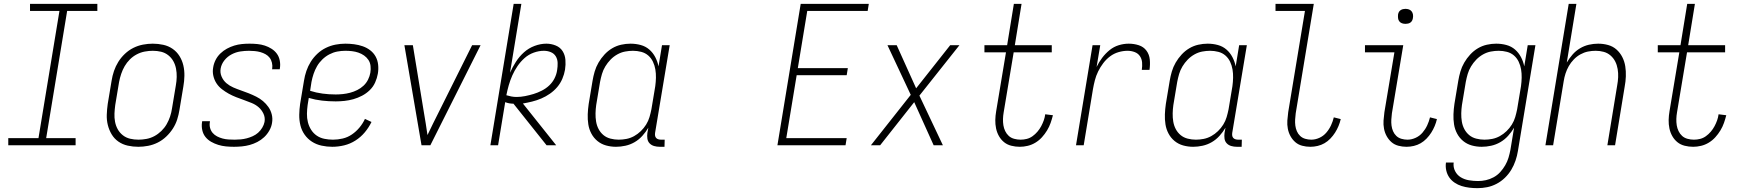

<svg xmlns="http://www.w3.org/2000/svg" viewBox="-20 -755 9040 998"><path d="M373 0H23V-37H180L289 -698H136V-735H486V-698H329L220 -37H373Z M699 8Q671 8 644 2Q617 -4 595.5 -19Q574 -34 560.5 -56.5Q547 -79 540.5 -105Q534 -131 535 -159Q536 -187 540 -215L560 -335Q564 -361 572.5 -386Q581 -411 595 -433.5Q609 -456 629 -475Q649 -494 673 -506Q697 -518 723 -523Q749 -528 774 -528Q802 -528 829 -522Q856 -516 877.5 -501Q899 -486 913 -463.5Q927 -441 933 -415Q939 -389 938.5 -361Q938 -333 933 -305L913 -185Q909 -159 901 -134Q893 -109 878.5 -86.5Q864 -64 844 -45Q824 -26 800 -14Q776 -2 750 3Q724 8 699 8ZM700 -29Q720 -29 741.5 -33Q763 -37 782.5 -47.5Q802 -58 818.5 -74Q835 -90 846 -109Q857 -128 864 -149Q871 -170 874 -191L894 -311Q898 -333 898.5 -355Q899 -377 895 -398Q891 -419 881 -437Q871 -455 854.5 -468Q838 -481 817.5 -486Q797 -491 774 -491Q754 -491 732.5 -487Q711 -483 691 -472.5Q671 -462 655 -446Q639 -430 628 -411Q617 -392 610 -371Q603 -350 599 -329L579 -209Q576 -187 575 -165Q574 -143 578 -122Q582 -101 592 -83Q602 -65 618.5 -52Q635 -39 656 -34Q677 -29 700 -29Z M1196 8Q1175 8 1154.5 6Q1134 4 1114.5 -2Q1095 -8 1077.5 -18Q1060 -28 1048 -43Q1036 -58 1031.5 -78Q1027 -98 1030 -119L1031 -125H1071V-121Q1068 -105 1072 -90Q1076 -75 1085.5 -64Q1095 -53 1108.5 -46Q1122 -39 1137 -35Q1152 -31 1168 -30Q1184 -29 1200 -29Q1216 -29 1231.5 -30.5Q1247 -32 1262.5 -36Q1278 -40 1293.5 -47Q1309 -54 1321.5 -65Q1334 -76 1343 -91Q1352 -106 1355 -121Q1359 -144 1349.5 -164Q1340 -184 1324.5 -197.5Q1309 -211 1288.5 -219.5Q1268 -228 1248 -235Q1228 -242 1207.5 -250Q1187 -258 1169 -268Q1151 -278 1134 -291Q1117 -304 1105.5 -321.5Q1094 -339 1089 -360.5Q1084 -382 1088 -404Q1091 -424 1100.5 -443Q1110 -462 1125.5 -477Q1141 -492 1159.5 -502Q1178 -512 1197.5 -518Q1217 -524 1237 -526Q1257 -528 1277 -528Q1298 -528 1318 -526Q1338 -524 1356.5 -518Q1375 -512 1391.5 -501.5Q1408 -491 1419 -476Q1430 -461 1434 -441Q1438 -421 1435 -401L1434 -395H1394L1395 -399Q1397 -414 1393.5 -429Q1390 -444 1381.5 -455Q1373 -466 1360.5 -473Q1348 -480 1334 -484Q1320 -488 1304.5 -489.5Q1289 -491 1274 -491Q1252 -491 1229 -487.5Q1206 -484 1184 -472.5Q1162 -461 1146.5 -441.5Q1131 -422 1127 -399Q1123 -377 1132 -356.5Q1141 -336 1157 -322.5Q1173 -309 1192.5 -300.5Q1212 -292 1232.5 -285Q1253 -278 1273 -270Q1293 -262 1312 -252.5Q1331 -243 1347 -229.5Q1363 -216 1375 -199Q1387 -182 1392.5 -160.5Q1398 -139 1394 -116Q1391 -96 1380 -76.5Q1369 -57 1353 -42Q1337 -27 1317.5 -17Q1298 -7 1278 -1.5Q1258 4 1237 6Q1216 8 1196 8Z M1707 8Q1679 8 1651.5 2Q1624 -4 1601.5 -18.5Q1579 -33 1563.5 -55Q1548 -77 1541.5 -103.5Q1535 -130 1535.5 -158.5Q1536 -187 1540 -215L1560 -335Q1564 -361 1572.5 -386Q1581 -411 1595 -433.5Q1609 -456 1629 -475Q1649 -494 1673.5 -506Q1698 -518 1724 -523Q1750 -528 1775 -528Q1798 -528 1821 -525Q1844 -522 1865.5 -514.5Q1887 -507 1904.5 -493.5Q1922 -480 1932.5 -461Q1943 -442 1945.5 -418.5Q1948 -395 1944 -372Q1940 -349 1930 -326.5Q1920 -304 1902 -286.5Q1884 -269 1862 -257.5Q1840 -246 1817 -239.5Q1794 -233 1770.5 -230.5Q1747 -228 1725 -228Q1689 -228 1654 -232Q1619 -236 1585 -246L1579 -209Q1576 -187 1575.5 -164Q1575 -141 1580.5 -119.5Q1586 -98 1597.5 -80Q1609 -62 1626.5 -50Q1644 -38 1666 -33.5Q1688 -29 1711 -29Q1736 -29 1761.5 -35Q1787 -41 1809 -56Q1831 -71 1848.5 -92Q1866 -113 1877 -137L1911 -121Q1897 -92 1876 -67Q1855 -42 1827.5 -24.5Q1800 -7 1769 0.5Q1738 8 1707 8ZM1725 -264Q1743 -264 1762 -266Q1781 -268 1800 -273Q1819 -278 1837 -287Q1855 -296 1869.5 -309.5Q1884 -323 1893 -341Q1902 -359 1905 -377Q1908 -395 1906 -412.5Q1904 -430 1895 -443.5Q1886 -457 1872.5 -466.5Q1859 -476 1843 -481.5Q1827 -487 1810 -489Q1793 -491 1775 -491Q1754 -491 1733 -487Q1712 -483 1692 -472.5Q1672 -462 1655.5 -446Q1639 -430 1628 -411Q1617 -392 1610 -371Q1603 -350 1599 -329L1592 -283Q1623 -273 1656.5 -268.5Q1690 -264 1725 -264Z M2217 0H2171L2082 -520H2126L2183 -173Q2188 -143 2193 -113Q2198 -83 2202 -53Q2216 -83 2231 -113Q2246 -143 2261 -173L2434 -520H2478Z M2821 0 2649 -216Q2638 -216 2627 -218Q2616 -220 2606 -224L2569 0H2529L2650 -735H2690L2631 -377Q2644 -406 2661.5 -433.5Q2679 -461 2703.5 -483Q2728 -505 2759 -516.5Q2790 -528 2820 -528Q2845 -528 2868.5 -518.5Q2892 -509 2904.5 -489Q2917 -469 2919 -444Q2921 -419 2917 -393Q2913 -369 2903 -345.5Q2893 -322 2876.5 -302.5Q2860 -283 2838.5 -268Q2817 -253 2793.5 -243Q2770 -233 2745.5 -227Q2721 -221 2698 -217L2871 0ZM2665 -251Q2687 -251 2709.5 -255.5Q2732 -260 2753.5 -266.5Q2775 -273 2796.5 -284Q2818 -295 2835 -311Q2852 -327 2862.5 -348Q2873 -369 2876 -391Q2879 -409 2878.5 -428Q2878 -447 2869 -462Q2860 -477 2843 -484Q2826 -491 2807 -491Q2781 -491 2754.5 -481.5Q2728 -472 2707 -453.5Q2686 -435 2670 -411.5Q2654 -388 2643 -363Q2632 -338 2624.5 -312Q2617 -286 2612 -260Q2625 -256 2638 -253.5Q2651 -251 2665 -251Z M3182 8Q3155 8 3130 1Q3105 -6 3085.5 -22Q3066 -38 3054 -60.5Q3042 -83 3038 -108.5Q3034 -134 3035 -161Q3036 -188 3040 -215L3060 -335Q3064 -359 3071 -383Q3078 -407 3091 -429.5Q3104 -452 3122 -471.5Q3140 -491 3162 -504Q3184 -517 3208.5 -522.5Q3233 -528 3257 -528Q3285 -528 3310.5 -521Q3336 -514 3355 -497.5Q3374 -481 3386 -458Q3398 -435 3403 -410L3421 -520H3461L3385 -64Q3384 -57 3385 -50Q3386 -43 3390.5 -38Q3395 -33 3402 -31Q3409 -29 3416 -29H3435L3434 8H3409Q3394 8 3380 4Q3366 0 3356.5 -10Q3347 -20 3345 -34.5Q3343 -49 3345 -64L3350 -91Q3337 -69 3319 -49Q3301 -29 3278.5 -16Q3256 -3 3231 2.5Q3206 8 3182 8ZM3196 -29Q3216 -29 3236.5 -33Q3257 -37 3276 -47.5Q3295 -58 3311 -73.5Q3327 -89 3338.5 -107.5Q3350 -126 3356 -146.5Q3362 -167 3366 -187L3386 -307Q3389 -329 3389.5 -351Q3390 -373 3386.5 -394Q3383 -415 3374 -434Q3365 -453 3349.5 -466.5Q3334 -480 3313 -485.5Q3292 -491 3270 -491Q3250 -491 3229 -487Q3208 -483 3188.5 -472Q3169 -461 3153.5 -445Q3138 -429 3126.5 -410Q3115 -391 3109 -370.5Q3103 -350 3099 -329L3079 -209Q3076 -188 3075.5 -166Q3075 -144 3078.5 -123Q3082 -102 3091.5 -84Q3101 -66 3116.5 -53Q3132 -40 3153 -34.5Q3174 -29 3196 -29Z M4021 0 4142 -735H4496L4490 -698H4176L4127 -401H4387L4381 -364H4121L4067 -37H4381L4375 0Z M4881 0H4833L4732 -224L4555 0H4507L4714 -262L4593 -520H4641L4742 -296L4919 -520H4967L4759 -258Z M5281 8Q5258 8 5236.5 2.5Q5215 -3 5199 -16Q5183 -29 5172.5 -47.5Q5162 -66 5157.5 -87.5Q5153 -109 5153.5 -131.5Q5154 -154 5158 -177L5209 -483H5097V-520H5215L5250 -735H5290L5255 -520H5447V-483H5249L5197 -171Q5194 -154 5193.5 -137Q5193 -120 5195.5 -104Q5198 -88 5205 -73.5Q5212 -59 5223.5 -48.5Q5235 -38 5251.5 -33.5Q5268 -29 5285 -29Q5301 -29 5317 -33Q5333 -37 5347 -47Q5361 -57 5372.5 -70.5Q5384 -84 5392 -99Q5400 -114 5405.5 -129.5Q5411 -145 5413 -161L5453 -156Q5448 -136 5441 -116Q5434 -96 5422.5 -77Q5411 -58 5396 -41.5Q5381 -25 5362 -13.5Q5343 -2 5322 3Q5301 8 5281 8Z M5573 0 5659 -520H5699L5680 -407Q5692 -432 5709 -454.5Q5726 -477 5747.5 -494.5Q5769 -512 5795 -520Q5821 -528 5847 -528Q5874 -528 5899 -520Q5924 -512 5939 -492Q5954 -472 5956.5 -445.5Q5959 -419 5955 -392H5915Q5918 -411 5916.5 -430Q5915 -449 5905 -463.5Q5895 -478 5877.5 -484.5Q5860 -491 5841 -491Q5818 -491 5794 -484Q5770 -477 5750 -462Q5730 -447 5714.5 -426.5Q5699 -406 5688 -383.5Q5677 -361 5671 -337.5Q5665 -314 5661 -291L5613 0Z M6182 8Q6155 8 6130 1Q6105 -6 6085.5 -22Q6066 -38 6054 -60.5Q6042 -83 6038 -108.5Q6034 -134 6035 -161Q6036 -188 6040 -215L6060 -335Q6064 -359 6071 -383Q6078 -407 6091 -429.5Q6104 -452 6122 -471.5Q6140 -491 6162 -504Q6184 -517 6208.5 -522.5Q6233 -528 6257 -528Q6285 -528 6310.5 -521Q6336 -514 6355 -497.5Q6374 -481 6386 -458Q6398 -435 6403 -410L6421 -520H6461L6385 -64Q6384 -57 6385 -50Q6386 -43 6390.5 -38Q6395 -33 6402 -31Q6409 -29 6416 -29H6435L6434 8H6409Q6394 8 6380 4Q6366 0 6356.5 -10Q6347 -20 6345 -34.5Q6343 -49 6345 -64L6350 -91Q6337 -69 6319 -49Q6301 -29 6278.5 -16Q6256 -3 6231 2.5Q6206 8 6182 8ZM6196 -29Q6216 -29 6236.5 -33Q6257 -37 6276 -47.5Q6295 -58 6311 -73.5Q6327 -89 6338.5 -107.5Q6350 -126 6356 -146.5Q6362 -167 6366 -187L6386 -307Q6389 -329 6389.5 -351Q6390 -373 6386.5 -394Q6383 -415 6374 -434Q6365 -453 6349.5 -466.5Q6334 -480 6313 -485.5Q6292 -491 6270 -491Q6250 -491 6229 -487Q6208 -483 6188.5 -472Q6169 -461 6153.5 -445Q6138 -429 6126.5 -410Q6115 -391 6109 -370.5Q6103 -350 6099 -329L6079 -209Q6076 -188 6075.5 -166Q6075 -144 6078.5 -123Q6082 -102 6091.5 -84Q6101 -66 6116.5 -53Q6132 -40 6153 -34.5Q6174 -29 6196 -29Z M6791 8Q6769 8 6748.5 2.5Q6728 -3 6713 -16Q6698 -29 6688 -47Q6678 -65 6674 -86Q6670 -107 6671.5 -128.5Q6673 -150 6676 -172L6763 -698H6610V-735H6809L6715 -166Q6713 -150 6712 -134Q6711 -118 6713 -102.5Q6715 -87 6721 -73Q6727 -59 6738 -48.5Q6749 -38 6764.5 -33.5Q6780 -29 6796 -29Q6817 -29 6838 -38.5Q6859 -48 6874 -65.5Q6889 -83 6898.5 -103.5Q6908 -124 6913 -145L6949 -136Q6945 -118 6937.5 -100Q6930 -82 6919.5 -65.5Q6909 -49 6895 -34.5Q6881 -20 6864.5 -10.5Q6848 -1 6829 3.5Q6810 8 6791 8Z M7291 8Q7269 8 7248.5 2.5Q7228 -3 7213 -16Q7198 -29 7188 -47Q7178 -65 7174 -86Q7170 -107 7171.5 -128.5Q7173 -150 7176 -172L7228 -483H7075V-520H7274L7215 -166Q7213 -150 7212 -134Q7211 -118 7213 -102.5Q7215 -87 7221 -73Q7227 -59 7238 -48.5Q7249 -38 7264.5 -33.5Q7280 -29 7296 -29Q7317 -29 7338 -38.5Q7359 -48 7374 -65.5Q7389 -83 7398.5 -103.5Q7408 -124 7413 -145L7449 -136Q7445 -118 7437.5 -100Q7430 -82 7419.5 -65.5Q7409 -49 7395 -34.5Q7381 -20 7364.5 -10.5Q7348 -1 7329 3.5Q7310 8 7291 8ZM7286 -631Q7276 -631 7267.5 -634Q7259 -637 7253.5 -644Q7248 -651 7247 -660.5Q7246 -670 7247 -680Q7248 -686 7251 -692Q7254 -698 7260 -702Q7266 -706 7272.5 -707.5Q7279 -709 7285 -709Q7295 -709 7303.5 -706Q7312 -703 7317.5 -696Q7323 -689 7324.5 -679.5Q7326 -670 7324 -660Q7323 -654 7320 -648Q7317 -642 7311.5 -638Q7306 -634 7299 -632.5Q7292 -631 7286 -631Z M7660 223Q7638 223 7617.5 220.5Q7597 218 7577.5 212Q7558 206 7541 194.5Q7524 183 7513 167Q7502 151 7497.5 131Q7493 111 7496 90H7536Q7533 114 7543.5 134.5Q7554 155 7573 166.5Q7592 178 7615.5 182Q7639 186 7663 186Q7683 186 7703.5 181.5Q7724 177 7743.5 166.5Q7763 156 7778 139.5Q7793 123 7804 104Q7815 85 7821 65Q7827 45 7831 24L7850 -91Q7837 -69 7819 -49Q7801 -29 7778.5 -16Q7756 -3 7731 2.5Q7706 8 7682 8Q7655 8 7630 1Q7605 -6 7585.5 -22Q7566 -38 7554 -60.5Q7542 -83 7538 -108.5Q7534 -134 7535 -161Q7536 -188 7540 -215L7560 -335Q7564 -359 7571 -383Q7578 -407 7591 -429.5Q7604 -452 7622 -471.5Q7640 -491 7662 -504Q7684 -517 7708.5 -522.5Q7733 -528 7757 -528Q7785 -528 7810.5 -521Q7836 -514 7855 -497.5Q7874 -481 7886 -458Q7898 -435 7903 -410L7921 -520H7961L7870 30Q7866 55 7857.5 80Q7849 105 7835.5 127.5Q7822 150 7802.5 169Q7783 188 7759 200.5Q7735 213 7710 218Q7685 223 7660 223ZM7696 -29Q7716 -29 7736.5 -33Q7757 -37 7776 -47.5Q7795 -58 7811 -73.5Q7827 -89 7838.5 -107.5Q7850 -126 7856 -146.5Q7862 -167 7866 -187L7886 -307Q7889 -329 7889.5 -351Q7890 -373 7886.5 -394Q7883 -415 7874 -434Q7865 -453 7849.5 -466.5Q7834 -480 7813 -485.5Q7792 -491 7770 -491Q7750 -491 7729 -487Q7708 -483 7688.5 -472Q7669 -461 7653.5 -445Q7638 -429 7626.5 -410Q7615 -391 7609 -370.5Q7603 -350 7599 -329L7579 -209Q7576 -188 7575.5 -166Q7575 -144 7578.5 -123Q7582 -102 7591.5 -84Q7601 -66 7616.5 -53Q7632 -40 7653 -34.5Q7674 -29 7696 -29Z M8013 0 8134 -735H8174L8124 -430Q8137 -452 8154 -471.5Q8171 -491 8193 -504Q8215 -517 8239 -522.5Q8263 -528 8287 -528Q8314 -528 8339 -521Q8364 -514 8382.5 -497.5Q8401 -481 8412.5 -458.5Q8424 -436 8428 -410.5Q8432 -385 8431 -358Q8430 -331 8425 -305L8375 0H8335L8386 -311Q8390 -332 8391 -353.5Q8392 -375 8388.5 -396Q8385 -417 8376 -435Q8367 -453 8351.5 -466.5Q8336 -480 8316 -485.5Q8296 -491 8274 -491Q8254 -491 8234 -487Q8214 -483 8195 -472.5Q8176 -462 8160.5 -446Q8145 -430 8134.5 -411.5Q8124 -393 8117.5 -373Q8111 -353 8108 -333L8053 0Z M8781 8Q8758 8 8736.5 2.5Q8715 -3 8699 -16Q8683 -29 8672.5 -47.5Q8662 -66 8657.5 -87.5Q8653 -109 8653.5 -131.5Q8654 -154 8658 -177L8709 -483H8597V-520H8715L8750 -735H8790L8755 -520H8947V-483H8749L8697 -171Q8694 -154 8693.5 -137Q8693 -120 8695.5 -104Q8698 -88 8705 -73.5Q8712 -59 8723.5 -48.5Q8735 -38 8751.5 -33.5Q8768 -29 8785 -29Q8801 -29 8817 -33Q8833 -37 8847 -47Q8861 -57 8872.5 -70.5Q8884 -84 8892 -99Q8900 -114 8905.5 -129.5Q8911 -145 8913 -161L8953 -156Q8948 -136 8941 -116Q8934 -96 8922.5 -77Q8911 -58 8896 -41.5Q8881 -25 8862 -13.5Q8843 -2 8822 3Q8801 8 8781 8Z"/></svg>

Font: Iosevka Extralight
Style: Italic
Weight: 200
Italic angle: -9°
Monospace: yes
Designer: Belleve Invis
Foundry: Belleve Invis
Version: Version 32.5.0; ttfautohint (v1.8.4)